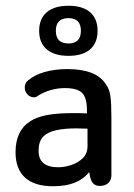

<svg xmlns="http://www.w3.org/2000/svg" viewBox="-20 -637 467 667"><path d="M282 -243Q265 -244 256 -244Q247 -244 242 -244Q237 -244 231 -244Q178 -244 142 -237Q106 -230 84 -215Q34 -183 34 -108Q34 -50 67 -20Q100 10 164 10Q207 10 237.5 -1.5Q268 -13 290 -39Q294 -10 303 -0.5Q312 9 326 9Q345 9 356 -1Q367 -11 367 -29V-226Q367 -279 363.5 -303.5Q360 -328 348 -344Q331 -371 297.5 -384Q264 -397 214 -397Q171 -397 135.5 -387Q100 -377 78 -358Q66 -349 66 -333Q66 -319 75.5 -309Q85 -299 98 -299Q106 -299 113 -305Q132 -317 156 -324Q180 -331 205 -331Q248 -331 265 -314.5Q282 -298 282 -254ZM284 -190V-129Q284 -104 268 -88Q252 -72 228.5 -64Q205 -56 182 -56Q114 -56 114 -113Q114 -145 129.5 -161.5Q145 -178 174.5 -184.5Q204 -191 244 -191Q260 -191 266 -190.5Q272 -190 284 -190ZM218 -617Q169 -617 142.5 -594.5Q116 -572 116 -530Q116 -488 142.5 -465.5Q169 -443 218 -443Q267 -443 293 -465.5Q319 -488 319 -530Q319 -572 293 -594.5Q267 -617 218 -617ZM218 -574Q261 -574 261 -530Q261 -486 218 -486Q174 -486 174 -530Q174 -574 218 -574Z"/></svg>

Font: Beiruti Medium
Style: Regular
Weight: 500
Designer: Arlette Boutros
Foundry: Boutros
Version: Version 1.41